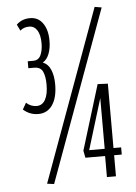

<svg xmlns="http://www.w3.org/2000/svg" viewBox="-53 -775 587 826"><g transform="rotate(-5 240.5 -362.0)"><path d="M41 -321 57 -349Q76 -331 102 -331Q126 -331 139 -354Q152 -377 152 -419Q152 -454 142.5 -475Q133 -496 105 -496H80V-526H104Q127 -526 136.5 -547Q146 -568 146 -598Q146 -634 133.5 -654Q121 -674 99 -674Q75 -674 60 -660L47 -687Q70 -710 106 -710Q141 -710 161 -681.5Q181 -653 181 -606Q181 -574 171.5 -549.5Q162 -525 144 -515Q167 -506 178 -480Q189 -454 189 -417Q189 -360 167 -328Q145 -296 106 -296Q69 -296 41 -321ZM147 10 117 6 387 -734 417 -729ZM291 -91 285 -122 371 -402 415 -400V-122H448V-91H415V0H376V-91ZM310 -122H377V-341Z"/></g></svg>

Font: Georama ExtraCondensed Light
Style: Regular
Weight: 300
Width: 2
Designer: Jean-Baptiste Levee
Foundry: Production Type
Version: Version 1.000